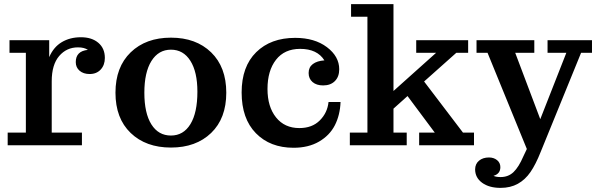

<svg xmlns="http://www.w3.org/2000/svg" viewBox="-20 -702 2891 928"><path d="M17.1 0V-61H105V-446.8H25.9V-507.8H217.8V-425.8Q238.8 -474.6 278.6 -498.3Q318.4 -522 371.1 -522Q423.8 -522 455.3 -495.1Q486.8 -468.3 486.8 -421.9Q486.8 -387.7 466.8 -366Q446.8 -344.2 413.1 -344.2Q383.3 -344.2 364.7 -360.1Q346.2 -376 346.2 -401.9Q346.2 -455.1 404.8 -460.9Q387.2 -473.1 356.9 -473.1Q301.8 -473.1 265.9 -431.2Q230 -389.2 230 -309.1V-61H376V0Z M1000.5 -59.3Q927.2 11.2 806.2 11.2Q685.1 11.2 611.6 -59.3Q538.1 -129.9 538.1 -253.9Q538.1 -377.9 611.6 -449Q685.1 -520 806.2 -520Q927.2 -520 1000.5 -449Q1073.7 -377.9 1073.7 -253.9Q1073.7 -129.9 1000.5 -59.3ZM934.1 -258.8Q934.1 -354.5 900.1 -408.2Q866.2 -461.9 806.2 -461.9Q746.1 -461.9 711.9 -407.2Q677.7 -352.5 677.7 -253.9Q677.7 -154.8 711.7 -100.8Q745.6 -46.9 806.2 -46.9Q866.7 -46.9 900.4 -102.1Q934.1 -157.2 934.1 -258.8Z M1398.9 12.2Q1285.6 12.2 1216.8 -58.1Q1147.9 -128.4 1147.9 -254.9Q1147.9 -380.4 1218.3 -449.7Q1288.6 -519 1406.7 -519Q1500.5 -519 1560.1 -474.1Q1619.6 -429.2 1619.6 -367.2Q1619.6 -331.1 1598.6 -310.1Q1577.6 -289.1 1542 -289.1Q1509.8 -289.1 1490.7 -305.4Q1471.7 -321.8 1471.7 -349.1Q1471.7 -377 1491.9 -392.3Q1512.2 -407.7 1547.9 -410.2Q1513.2 -465.8 1430.7 -465.8Q1355 -465.8 1314 -413.1Q1272.9 -360.4 1272.9 -272Q1272.9 -186 1314.2 -134.5Q1355.5 -83 1426.8 -83Q1488.8 -83 1525.6 -119.9Q1562.5 -156.7 1567.9 -209H1626Q1623.5 -145.5 1598.4 -96.4Q1573.2 -47.4 1522 -17.6Q1470.7 12.2 1398.9 12.2Z M1670.9 0V-61H1755.9V-621.1H1676.8V-682.1H1881.8V-262.2L2087.9 -446.8H1991.7V-507.8H2242.7V-446.8H2185.5L2029.8 -308.1L2217.8 -61H2271V0H2005.9V-61H2081.5L1949.7 -237.8L1881.8 -176.8V-61H1945.8V0Z M2343.3 59.1Q2366.7 59.1 2382.6 72Q2398.4 85 2398.4 106Q2398.4 138.2 2365.2 147.9Q2378.4 153.8 2399.4 153.8Q2437 153.8 2462.2 129.6Q2487.3 105.5 2509.3 54.2L2526.4 18.1L2336.4 -446.8H2283.2V-507.8H2562.5V-446.8H2470.2L2591.3 -126L2717.3 -446.8H2626.5V-507.8H2841.3V-446.8H2788.6L2593.3 32.2Q2569.3 92.8 2543.9 129.6Q2518.6 166.5 2482.9 186.3Q2447.3 206.1 2399.4 206.1Q2344.2 206.1 2310.3 181.4Q2276.4 156.7 2276.4 116.2Q2276.9 89.8 2295.4 74.5Q2314 59.1 2343.3 59.1Z"/></svg>

Font: Montagu Slab 144pt Medium
Style: Regular
Weight: 500
Designer: Florian Karsten
Foundry: Florian Karsten
Version: Version 1.000